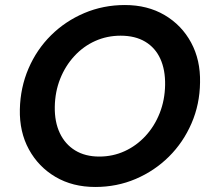

<svg xmlns="http://www.w3.org/2000/svg" viewBox="-20 -732 840 764"><path d="M359 12Q269 12 201 -28Q133 -68 95 -137.5Q57 -207 59 -297Q61 -384 93.5 -459.5Q126 -535 183 -591.5Q240 -648 315.5 -680Q391 -712 477 -712Q567 -712 635 -672Q703 -632 740.5 -562.5Q778 -493 776 -404Q775 -317 742 -241Q709 -165 652 -108.5Q595 -52 520 -20Q445 12 359 12ZM375 -109Q429 -109 476 -130.5Q523 -152 559 -191Q595 -230 615.5 -282Q636 -334 637 -394Q638 -454 618 -498Q598 -542 558 -566Q518 -590 460 -590Q406 -590 359 -569Q312 -548 276 -509Q240 -470 219.5 -418.5Q199 -367 198 -307Q197 -247 218 -202.5Q239 -158 279 -133.5Q319 -109 375 -109Z"/></svg>

Font: DM Sans 20pt
Style: Bold Italic
Weight: 700
Italic angle: -10°
Version: Version 4.004;gftools[0.9.30]